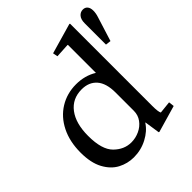

<svg xmlns="http://www.w3.org/2000/svg" viewBox="-218 -959 1119 1119"><g transform="rotate(-45 341.0 -400.0)"><path d="M540 -64 616 -72 620 -38 454 10 450 8 436 -86H434Q407 -44 355.5 -17Q304 10 245 10Q193 10 147.5 -14Q102 -38 73 -91.5Q44 -145 44 -229Q44 -320 78 -388Q112 -456 172 -493Q232 -530 307 -530Q379 -530 436 -495V-725L434 -727L346 -722L340 -752L528 -806L532 -804V-126Q532 -78 540 -64ZM296 -62Q331 -62 363.5 -77Q396 -92 416 -119.5Q436 -147 436 -182V-333Q436 -409 402.5 -447.5Q369 -486 309 -486Q232 -486 188 -428Q144 -370 144 -267Q144 -154 190.5 -108Q237 -62 296 -62ZM643 -810Q661 -810 671.5 -797.5Q682 -785 682 -762Q682 -740 674 -716L627 -566L594 -570V-746Q594 -777 608 -793.5Q622 -810 643 -810Z"/></g></svg>

Font: Minipax
Style: Regular
Weight: 400
Designer: Raphaël Ronot, Igor Stepanchenko (Cyrillic)
Foundry: steppetype
Version: Version 1.002